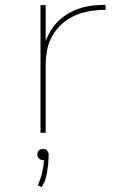

<svg xmlns="http://www.w3.org/2000/svg" viewBox="-20 -541 540 782"><path d="M145 0V-520H166V-374Q175 -398 188.5 -419.5Q202 -441 221 -458.5Q240 -476 262.5 -488.5Q285 -501 309.5 -508.5Q334 -516 359.5 -518.5Q385 -521 410 -521V-501Q379 -501 347.5 -496Q316 -491 287 -478.5Q258 -466 234 -445Q210 -424 194 -396.5Q178 -369 172 -338Q166 -307 166 -276V0ZM150 221 134 214Q135 211 136.5 207.5Q138 204 139.5 200Q141 196 142.5 192.5Q144 189 145 185.5Q146 182 147 178.5Q148 175 149 171.5Q150 168 151 164Q152 160 152.5 156.5Q153 153 154 149Q155 145 155.5 141Q156 137 157 132.5Q158 128 158 126L159 111H155Q152 111 149.5 110.5Q147 110 144.5 108.5Q142 107 140 105.5Q138 104 136.5 101.5Q135 99 133.5 96Q132 93 132 91V88Q132 86 132.5 83Q133 80 134 77.5Q135 75 136.5 73Q138 71 140.5 69.5Q143 68 146 67Q149 66 151 66H155Q158 66 160.5 66Q163 66 165.5 67Q168 68 170 70Q172 72 173.5 74.5Q175 77 176.5 80Q178 83 178 84V88Q178 93 178 98Q178 103 177.5 107.5Q177 112 177 117Q177 122 176.5 127Q176 132 175 136.5Q174 141 173.5 146Q173 151 172.5 155.5Q172 160 171 165Q170 170 168.5 175.5Q167 181 166 185.5Q165 190 163 195.5Q161 201 160 203L158 206Z"/></svg>

Font: Iosevka Aile Thin
Style: Regular
Weight: 100
Designer: Belleve Invis
Foundry: Belleve Invis
Version: Version 31.1.0; ttfautohint (v1.8.4)